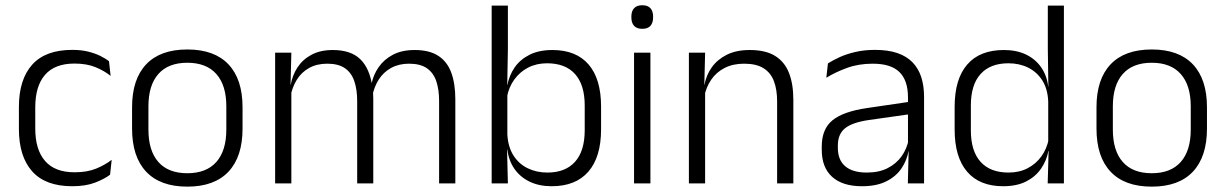

<svg xmlns="http://www.w3.org/2000/svg" viewBox="-20 -684 4572 716"><path d="M249.5 10.5Q149.5 10.5 100 -45Q50.5 -100.5 50.5 -203V-285Q50.5 -387.5 100 -442.8Q149.5 -498 249.5 -498Q282 -498 307.8 -491.8Q333.5 -485.5 353.5 -475.8Q373.5 -466 386.5 -455.5L392.5 -401Q369 -420 336.2 -433.5Q303.5 -447 257.5 -447Q184.5 -447 148 -405Q111.5 -363 111.5 -284V-204.5Q111.5 -126 148 -83.8Q184.5 -41.5 258 -41.5Q305 -41.5 338.5 -55.2Q372 -69 396.5 -88L390.5 -32.5Q369.5 -16.5 334.5 -3Q299.5 10.5 249.5 10.5Z M678.5 12Q577.5 12 525 -43.8Q472.5 -99.5 472.5 -204.5V-284Q472.5 -388.5 525 -444Q577.5 -499.5 678.5 -499.5Q779.5 -499.5 832 -444Q884.5 -388.5 884.5 -284V-204.5Q884.5 -99.5 832 -43.8Q779.5 12 678.5 12ZM678.5 -38Q749.5 -38 786.8 -80Q824 -122 824 -201V-287.5Q824 -366 786.8 -408Q749.5 -450 678.5 -450Q607.5 -450 570.5 -408Q533.5 -366 533.5 -287.5V-201Q533.5 -122 570.5 -80Q607.5 -38 678.5 -38Z M1617.5 0V-307Q1617.5 -350.5 1606.8 -381.8Q1596 -413 1571.5 -429.8Q1547 -446.5 1505.5 -446.5Q1467.5 -446.5 1438.8 -430.8Q1410 -415 1392.5 -387.5Q1375 -360 1368.5 -325.5L1357 -371H1365.5Q1372 -404.5 1391.8 -433.2Q1411.5 -462 1445 -479.8Q1478.5 -497.5 1526.5 -497.5Q1581 -497.5 1614.5 -475.8Q1648 -454 1663 -412.8Q1678 -371.5 1678 -313.5V0ZM1006 0V-487.5H1066.5L1063.5 -366.5L1066.5 -363.5V0ZM1312 0V-307Q1312 -350 1301.2 -381.5Q1290.5 -413 1266 -429.8Q1241.5 -446.5 1200.5 -446.5Q1161.5 -446.5 1132.8 -430.5Q1104 -414.5 1086.8 -386.5Q1069.5 -358.5 1063 -322.5L1049.5 -367.5H1064Q1070.5 -403.5 1089.5 -432.8Q1108.5 -462 1141.5 -479.8Q1174.5 -497.5 1221 -497.5Q1288.5 -497.5 1323.8 -463Q1359 -428.5 1368.5 -360.5Q1370.5 -350 1371.2 -338.8Q1372 -327.5 1372 -316V0Z M2037 10.5Q1990.5 10.5 1955.2 -6.5Q1920 -23.5 1898.5 -54.2Q1877 -85 1872 -126.5H1852L1872 -183Q1874.5 -136 1894.8 -104.2Q1915 -72.5 1948 -56.5Q1981 -40.5 2021.5 -40.5Q2088.5 -40.5 2124.5 -80.8Q2160.5 -121 2160.5 -198.5V-290.5Q2160.5 -367.5 2124.5 -407.8Q2088.5 -448 2020 -448Q1980.5 -448 1949.2 -431.8Q1918 -415.5 1897.8 -387.2Q1877.5 -359 1870.5 -322L1854.5 -366.5H1872Q1879 -403 1899.2 -432.5Q1919.5 -462 1954.8 -479.8Q1990 -497.5 2040 -497.5Q2128.5 -497.5 2175 -443.5Q2221.5 -389.5 2221.5 -286.5V-202Q2221.5 -98.5 2174.2 -44Q2127 10.5 2037 10.5ZM1813.5 0V-663H1874V-500.5L1871.5 -361L1872 -347.5V-142L1871 -122L1874 0Z M2344.5 0V-487.5H2405.5V0ZM2375 -576.5Q2355 -576.5 2344.8 -587.5Q2334.5 -598.5 2334.5 -619V-622.5Q2334.5 -642.5 2344.8 -653.5Q2355 -664.5 2375 -664.5Q2395.5 -664.5 2405.5 -653.5Q2415.5 -642.5 2415.5 -622.5V-619Q2415.5 -598.5 2405.5 -587.5Q2395.5 -576.5 2375 -576.5Z M2878 0V-306Q2878 -349.5 2866.2 -381Q2854.5 -412.5 2827.5 -429.5Q2800.5 -446.5 2755 -446.5Q2713 -446.5 2682 -430.5Q2651 -414.5 2632 -386.5Q2613 -358.5 2606 -322.5L2593.5 -367.5H2607Q2613.5 -403.5 2634.2 -432.8Q2655 -462 2690.2 -479.8Q2725.5 -497.5 2776 -497.5Q2835 -497.5 2870.5 -475.5Q2906 -453.5 2922.2 -412.2Q2938.5 -371 2938.5 -312V0ZM2549 0V-487.5H2609.5L2606.5 -367L2609.5 -364V0Z M3365.5 0 3368.5 -121.5 3366 -131V-288.5V-321Q3366 -384 3334.2 -415.2Q3302.5 -446.5 3234.5 -446.5Q3181.5 -446.5 3138 -430.5Q3094.5 -414.5 3061.5 -394L3067.5 -447.5Q3085.5 -459 3111 -470.8Q3136.5 -482.5 3169.8 -490.2Q3203 -498 3243 -498Q3292 -498 3326.8 -486Q3361.5 -474 3383.5 -451Q3405.5 -428 3415.8 -395.5Q3426 -363 3426 -322.5V0ZM3194.5 10.5Q3122 10.5 3083.2 -24.5Q3044.5 -59.5 3044.5 -125V-138Q3044.5 -202.5 3084.2 -235.2Q3124 -268 3213 -281L3376 -305L3379 -259L3220.5 -236.5Q3158.5 -227.5 3131.5 -205.8Q3104.5 -184 3104.5 -141.5V-132.5Q3104.5 -87.5 3132 -64Q3159.5 -40.5 3212.5 -40.5Q3258 -40.5 3290.2 -57Q3322.5 -73.5 3342.2 -101.2Q3362 -129 3368.5 -163.5L3380.5 -120.5H3368Q3362 -86 3341.8 -56Q3321.5 -26 3285.2 -7.8Q3249 10.5 3194.5 10.5Z M3721 10.5Q3633 10.5 3586.5 -43.8Q3540 -98 3540 -201V-285.5Q3540 -389 3586.8 -443.2Q3633.5 -497.5 3724 -497.5Q3770.5 -497.5 3805.8 -480.8Q3841 -464 3862.5 -433.2Q3884 -402.5 3889 -361H3909L3889 -305.5Q3887 -352.5 3867 -384Q3847 -415.5 3814.2 -431.8Q3781.5 -448 3740.5 -448Q3673 -448 3636.8 -408Q3600.5 -368 3600.5 -290.5V-197.5Q3600.5 -121 3636.5 -80.8Q3672.5 -40.5 3741 -40.5Q3781.5 -40.5 3812.5 -56.8Q3843.5 -73 3863.8 -101.2Q3884 -129.5 3891 -166L3907 -121H3889.5Q3883 -85 3862.2 -55Q3841.5 -25 3806.5 -7.2Q3771.5 10.5 3721 10.5ZM3887 0 3890.5 -122 3889 -142V-347.5L3889.5 -362L3887.5 -500.5V-663H3947.5V0Z M4275 12Q4174 12 4121.5 -43.8Q4069 -99.5 4069 -204.5V-284Q4069 -388.5 4121.5 -444Q4174 -499.5 4275 -499.5Q4376 -499.5 4428.5 -444Q4481 -388.5 4481 -284V-204.5Q4481 -99.5 4428.5 -43.8Q4376 12 4275 12ZM4275 -38Q4346 -38 4383.2 -80Q4420.5 -122 4420.5 -201V-287.5Q4420.5 -366 4383.2 -408Q4346 -450 4275 -450Q4204 -450 4167 -408Q4130 -366 4130 -287.5V-201Q4130 -122 4167 -80Q4204 -38 4275 -38Z"/></svg>

Font: Anek Latin Medium Light
Style: Regular
Weight: 300
Version: Version 1.003